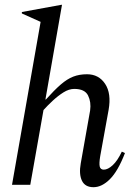

<svg xmlns="http://www.w3.org/2000/svg" viewBox="-20 -769 557 799"><path d="M106 0H30L149 -678L71 -713V-719L235 -749H238L169 -355H171Q206 -394 232.5 -417Q259 -440 284.5 -450Q310 -460 342 -460Q391 -460 417.5 -420Q444 -380 432 -312L397 -119Q392 -89 395 -76Q398 -63 412 -63Q429 -63 449 -81.5Q469 -100 487 -138L500 -132Q471 -57 437.5 -23.5Q404 10 369 10Q334 10 321 -17Q308 -44 316 -89L355 -309Q360 -344 346.5 -371.5Q333 -399 289 -399Q267 -399 244 -384.5Q221 -370 199 -349.5Q177 -329 161 -311Z"/></svg>

Font: Spectral
Style: Italic
Weight: 400
Italic angle: -10°
Designer: Jean-Baptiste Levee
Foundry: Production Type
Version: Version 2.001